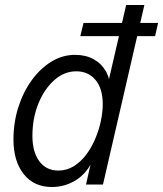

<svg xmlns="http://www.w3.org/2000/svg" viewBox="-20 -740 654 770"><path d="M302 -595 315 -648H614L602 -595ZM325 0 347 -98 349 -91Q325 -42 282 -16Q239 10 188 10Q116 10 75 -42Q34 -94 34 -180Q34 -249 53.5 -310Q73 -371 107 -418Q141 -465 185.5 -492.5Q230 -520 281 -520Q324 -520 355.5 -502.5Q387 -485 405 -453.5Q423 -422 421 -379L406 -375L486 -720H559L393 0ZM214 -56Q248 -56 276 -73.5Q304 -91 325.5 -119.5Q347 -148 362 -183.5Q377 -219 384.5 -255Q392 -291 392 -322Q392 -385 363 -419.5Q334 -454 286 -454Q237 -454 197 -418Q157 -382 133.5 -323.5Q110 -265 110 -195Q110 -131 137.5 -93.5Q165 -56 214 -56Z"/></svg>

Font: Instrument Sans SemiCondensed
Style: Italic
Weight: 400
Width: 4
Italic angle: -13°
Designer: Rodrigo Fuenzalida
Foundry: fragTYPE
Version: Version 1.000;gftools[0.9.28]